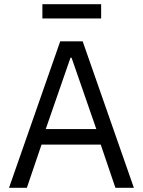

<svg xmlns="http://www.w3.org/2000/svg" viewBox="-20 -895 681 915"><path d="M23 0ZM530 0 460 -206H178L108 0H23L267 -698H374L618 0ZM321 -620H316L198 -280H439ZM182 -875H462V-807H182Z"/></svg>

Font: Aneliza
Style: Regular
Weight: 400
Designer: Mike Abbink, Paul van der Laan, Pieter van Rosmalen
Foundry: Bold Monday
Version: Version 3.001;September 8, 2019;FontCreator 11.5.0.2425 64-b